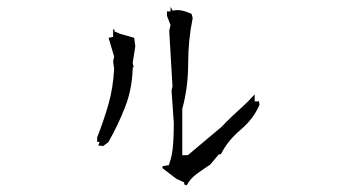

<svg xmlns="http://www.w3.org/2000/svg" viewBox="-20 -644 1040 575"><path d="M525.9 -317.9Q543.5 -382.3 543.5 -453.4Q543.5 -524.4 557.1 -589.8L553.7 -602.5Q527.8 -613.8 512.7 -613.8Q506.3 -613.8 496.6 -612.3L490.7 -623.5V-609.9H480V-596.7L490.7 -568.8L486.8 -552.2L496.6 -385.3L493.7 -372.6L500.5 -276.4Q500.5 -212.4 494.6 -181.6Q491.7 -166.5 485.8 -149.4L467.8 -146.5L466.3 -143.6V-140.6L508.3 -108.4L531.7 -97.7V-91.8L539.1 -88.9Q549.3 -108.9 569.6 -123.5Q589.8 -138.2 609.4 -150.9L635.7 -182.1H637.7H641.6Q661.6 -222.7 701.2 -255.9Q739.7 -288.6 757.3 -330.6L754.9 -342.3L752.9 -340.3H742.7V-361.3Q724.6 -340.8 701.2 -319.8Q670.9 -293 643.6 -264.2L542.5 -179.2H541H525.9ZM274.4 -207.5H286.6V-205.1L304.2 -217.8Q334 -270 354.7 -323.5Q375.5 -377 377.4 -437.5V-441.9H380.4L377.4 -456.1L385.3 -505.9L381.8 -530.8L338.9 -543L322.8 -549.8V-555.2L318.8 -556.6V-533.7L305.2 -530.8L321.8 -474.6L318.8 -460L321.8 -437.5Q318.8 -380.9 304.7 -331.5Q290.5 -282.2 271 -232.4V-219.2H278.3Z"/></svg>

Font: Bakudai
Style: Light
Weight: 300
Version: Version 1.48